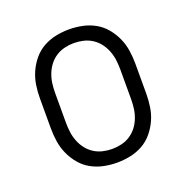

<svg xmlns="http://www.w3.org/2000/svg" viewBox="-102 -623 704 726"><g transform="rotate(-20 250.0 -260.0)"><path d="M250 8Q223 8 196.5 2.5Q170 -3 146.5 -16Q123 -29 105.5 -50Q88 -71 77 -95.5Q66 -120 62 -146.5Q58 -173 58 -200V-320Q58 -347 62 -373.5Q66 -400 77 -424.5Q88 -449 105.5 -470Q123 -491 146.5 -504Q170 -517 196.5 -522.5Q223 -528 250 -528Q277 -528 303.5 -522.5Q330 -517 353.5 -504Q377 -491 394.5 -470Q412 -449 423 -424.5Q434 -400 438 -373.5Q442 -347 442 -320V-200Q442 -173 438 -146.5Q434 -120 423 -95.5Q412 -71 394.5 -50Q377 -29 353.5 -16Q330 -3 303.5 2.5Q277 8 250 8ZM250 -47Q269 -47 288 -51.5Q307 -56 323 -66.5Q339 -77 350.5 -92Q362 -107 369 -125Q376 -143 378.5 -162Q381 -181 381 -200V-320Q381 -339 378.5 -358Q376 -377 369 -395Q362 -413 350.5 -428Q339 -443 323 -453.5Q307 -464 288 -468.5Q269 -473 250 -473Q231 -473 212 -468.5Q193 -464 177 -453.5Q161 -443 149.5 -428Q138 -413 131 -395Q124 -377 121.5 -358Q119 -339 119 -320V-200Q119 -181 121.5 -162Q124 -143 131 -125Q138 -107 149.5 -92Q161 -77 177 -66.5Q193 -56 212 -51.5Q231 -47 250 -47Z"/></g></svg>

Font: Iosevka Light
Style: Regular
Weight: 300
Monospace: yes
Designer: Belleve Invis
Foundry: Belleve Invis
Version: Version 32.5.0; ttfautohint (v1.8.4)